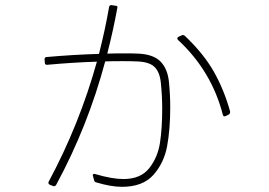

<svg xmlns="http://www.w3.org/2000/svg" viewBox="-20 -689 1040 741"><path d="M168 12Q287 -210 354 -451Q260 -448 163 -439H161Q153 -439 153 -447L152 -460Q152 -469 161 -469Q262 -478 362 -481Q386 -575 401 -662Q403 -671 412 -669L425 -667Q435 -667 433 -659Q417 -572 394 -482Q418 -483 461 -483Q499 -483 515 -482Q573 -479 600 -451Q627 -423 632 -373Q637 -323 637 -275Q637 -190 625 -125Q613 -60 572 -14Q531 32 451 32Q408 32 352 15Q345 14 343 6L339 -9L338 -12Q338 -18 344 -18L348 -17Q413 2 456 2Q523 2 556 -40Q589 -82 597.5 -138.5Q606 -195 606 -269Q606 -317 601 -367Q597 -411 576 -431Q555 -451 506 -452Q490 -453 452 -453Q410 -453 386 -452Q319 -201 197 24Q192 32 185 29L172 24Q164 19 168 12ZM846 -240Q842 -240 840 -246Q797 -414 668 -534Q664 -538 664 -541Q664 -544 669 -547L680 -552Q686 -556 693 -551Q766 -482 805.5 -412Q845 -342 868 -259V-257Q868 -250 863 -247L851 -241Q849 -241 846 -240Z"/></svg>

Font: LINE Seed JP_TTF Thin
Style: Regular
Weight: 250
Designer: LY Corporation & Fontrix & Fontworks
Version: Version 1.008